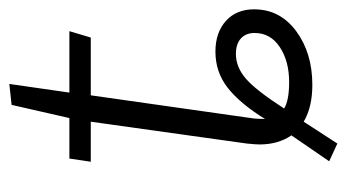

<svg xmlns="http://www.w3.org/2000/svg" viewBox="-190 -506 761 422"><g transform="rotate(-90 191.0 -294.5)"><path d="M382 -117Q382 -60 334 -24.5Q286 11 216 11Q167 11 135 -8L87 66L48 48L105 -35Q85 -64 85 -105Q85 -113 87 -133L135 -476H47L54 -523H143L172 -650L218 -655L199 -523H334L320 -476H193L143 -124Q141 -112 141 -93Q175 -148 209.5 -175Q244 -202 289 -202Q331 -202 356.5 -179Q382 -156 382 -117ZM330 -116Q330 -135 318 -146Q306 -157 284 -157Q255 -157 229.5 -135Q204 -113 164 -51Q182 -40 222 -40Q268 -40 299 -60.5Q330 -81 330 -116Z"/></g></svg>

Font: FiraGO Light
Style: Italic
Weight: 300
Italic angle: -8°
Designer: bBox Type GmbH
Foundry: bBox Type GmbH
Version: Version 1.001